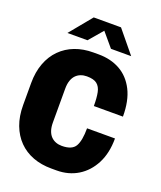

<svg xmlns="http://www.w3.org/2000/svg" viewBox="-161 -986 921 1098"><g transform="rotate(20 300.0 -437.5)"><path d="M285 10Q223 10 172.5 -9Q122 -28 85.5 -65Q49 -102 29 -155Q9 -208 9 -276V-410Q9 -477 29 -530.5Q49 -584 86 -621Q123 -658 173 -677Q223 -696 284 -696H316Q390 -696 446.5 -664.5Q503 -633 535.5 -569.5Q568 -506 568 -409H391Q391 -459 384.5 -491Q378 -523 358 -539Q338 -555 296 -555Q276 -555 259 -548.5Q242 -542 229.5 -529Q217 -516 210 -495.5Q203 -475 203 -446V-241Q203 -212 210 -191.5Q217 -171 229.5 -158Q242 -145 259 -138.5Q276 -132 296 -132Q358 -132 378 -166.5Q398 -201 398 -276H568Q568 -187 535 -123Q502 -59 445.5 -24.5Q389 10 316 10ZM106 -750 217 -885H383L494 -750H371L284 -853H316L228 -750Z"/></g></svg>

Font: Chivo Mono ExtraBold
Style: Regular
Weight: 800
Monospace: yes
Designer: Hector Gatti
Foundry: Omnibus-Type
Version: Version 1.008